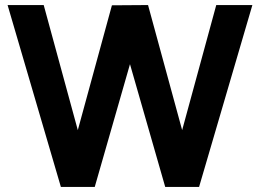

<svg xmlns="http://www.w3.org/2000/svg" viewBox="-20 -740 1029 760"><path d="M355 0 494.5 -486 634 0H768L979 -720H836L701 -225L566 -720L423 -719L288 -225L153 -720H10L221 0Z"/></svg>

Font: Manrope ExtraBold
Style: Regular
Weight: 800
Designer: Mikhail Sharanda
Foundry: Mikhail Sharanda
Version: Version 4.505